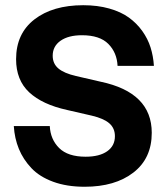

<svg xmlns="http://www.w3.org/2000/svg" viewBox="-20 -710 646 740"><path d="M238.8 -286.1Q143.1 -307.1 92.5 -354.2Q42 -401.4 42 -481.9Q42 -580.6 112.8 -635.3Q183.6 -689.9 300.8 -689.9Q356 -689.9 400.9 -677.2Q445.8 -664.6 476.3 -642.6Q506.8 -620.6 528.3 -590.6Q549.8 -560.5 560.3 -527.1Q570.8 -493.7 573.2 -456.1H433.1Q430.7 -507.3 397.5 -540.8Q364.3 -574.2 295.9 -574.2Q243.7 -574.2 213.4 -553Q183.1 -531.7 183.1 -495.1Q183.1 -464.8 204.8 -446.3Q226.6 -427.7 272.9 -417L368.2 -395Q564.9 -353.5 564.9 -198.2Q564.9 -99.6 494.1 -44.9Q423.3 9.8 306.2 9.8Q237.3 9.8 184.8 -9.5Q132.3 -28.8 100.8 -62.3Q69.3 -95.7 52.7 -136.2Q36.1 -176.8 33.2 -224.1H171.9Q174.3 -172.9 208 -139.4Q241.7 -106 310.1 -106Q363.3 -106 393.1 -127Q422.9 -147.9 422.9 -185.1Q422.9 -215.8 401.4 -234.6Q379.9 -253.4 334 -264.2Z"/></svg>

Font: TASA Orbiter Deck
Style: Bold
Weight: 700
Designer: Weizhong Zhang
Version: Version 1.000;Glyphs 3.1.2 (3151)